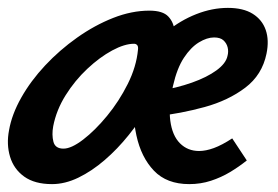

<svg xmlns="http://www.w3.org/2000/svg" viewBox="-22 -454 705 487"><path d="M110 13Q66 13 39.5 -6Q13 -25 3.5 -56.5Q-6 -88 1 -124Q8 -164 32 -206.5Q56 -249 92.5 -288Q129 -327 173.5 -358.5Q218 -390 265 -408.5Q312 -427 357 -427Q391 -427 405 -412Q419 -397 420.5 -375.5Q422 -354 418 -334Q412 -301 396 -263Q380 -225 356.5 -186Q333 -147 304.5 -111.5Q276 -76 243.5 -48Q211 -20 177 -3.5Q143 13 110 13ZM139 -77Q159 -77 189 -100Q219 -123 249.5 -160Q280 -197 302 -241Q324 -285 328 -328Q329 -336 326 -339.5Q323 -343 318 -343Q294 -343 262.5 -326Q231 -309 199.5 -279.5Q168 -250 144.5 -212.5Q121 -175 113 -134Q109 -112 113.5 -94.5Q118 -77 139 -77ZM458 13Q401 13 368.5 -21Q336 -55 324 -110.5Q312 -166 318 -230Q322 -272 344 -308.5Q366 -345 400.5 -373.5Q435 -402 475.5 -418Q516 -434 556 -434Q595 -434 619 -419Q643 -404 652 -378Q661 -352 654 -318Q643 -264 600 -231.5Q557 -199 497 -182.5Q437 -166 374 -159L379 -223Q427 -231 465 -244.5Q503 -258 527 -275.5Q551 -293 555 -312Q558 -323 555.5 -333.5Q553 -344 545 -351.5Q537 -359 521 -359Q503 -359 482.5 -346.5Q462 -334 444.5 -307.5Q427 -281 417 -237Q405 -185 410 -147.5Q415 -110 434.5 -90.5Q454 -71 483 -71Q500 -71 520.5 -78.5Q541 -86 567 -103L604 -47Q584 -31 561.5 -17.5Q539 -4 513 4.5Q487 13 458 13Z"/></svg>

Font: Ysabeau
Style: Bold Italic
Weight: 700
Italic angle: -12°
Designer: Christian Thalmann (Catharsis Fonts)
Version: Version 2.002